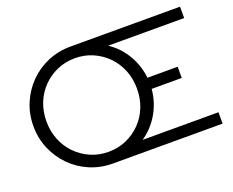

<svg xmlns="http://www.w3.org/2000/svg" viewBox="-113 -890 1310 1080"><g transform="rotate(-20 542.5 -350.0)"><path d="M394 0Q320.9 0 257.5 -27Q194 -54 146.5 -102Q99 -150 72 -213.5Q45 -277.1 45 -349.5Q45 -423 72 -486.5Q99 -550 146.5 -598Q194 -646 257.5 -673Q320.9 -700 394 -700H1050V-632H595Q656 -592 694.5 -527.5Q733 -463 741 -387H922V-320H742Q735 -242 696.5 -176Q658 -110 596 -68H1050V0ZM394.2 -70Q451.5 -70 500.5 -91.4Q549.6 -112.9 586.9 -150.7Q624.1 -188.6 644.6 -239.6Q665 -290.7 665 -350Q665 -409.3 644.6 -460.4Q624.1 -511.4 586.9 -549.3Q549.6 -587.1 500.5 -608.6Q451.5 -630 394.2 -630Q337 -630 287.8 -608.6Q238.6 -587.1 201.3 -549.3Q164 -511.4 143.5 -460.4Q123 -409.3 123 -350Q123 -290.7 143.5 -239.6Q164 -188.6 201.3 -150.7Q238.6 -112.9 287.8 -91.4Q337 -70 394.2 -70Z"/></g></svg>

Font: Red Hat Display VF
Style: Regular
Weight: 300
Designer: Pentagram, MCKL
Foundry: Pentagram, MCKL
Version: Version 1.023